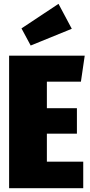

<svg xmlns="http://www.w3.org/2000/svg" viewBox="-20 -988 470 1008"><path d="M287.1 -967.8 356.9 -836.9 141.1 -749 92.8 -838.9ZM424.8 -695.8 404.8 -559.1H226.1V-419.9H383.8V-286.1H226.1V-139.2H417V0H27.8V-695.8Z"/></svg>

Font: Fira Sans Compressed Heavy
Style: Regular
Weight: 900
Width: 1
Designer: Carrois Corporate & Edenspiekermann AG
Foundry: Carrois Corporate GbR & Edenspiekermann AG
Version: Version 4.203;PS 004.203;hotconv 1.0.88;makeotf.lib2.5.64775